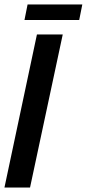

<svg xmlns="http://www.w3.org/2000/svg" viewBox="-26 -843 390 863"><path d="M-6 0 140 -688H256L109 0ZM84 -753 98 -823H344L330 -753Z"/></svg>

Font: Saira ExtraCondensed
Style: Bold Italic
Weight: 700
Width: 2
Italic angle: -12°
Designer: Hector Gatti with collaboration of the Omnibus-Type team
Foundry: Omnibus-Type
Version: Version 1.101